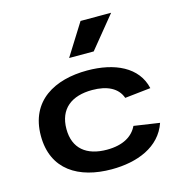

<svg xmlns="http://www.w3.org/2000/svg" viewBox="-119 -929 1015 1052"><g transform="rotate(-15 389.0 -403.0)"><path d="M707.5 -165.5 562 -187C537 -134 481.5 -98.5 389 -98.5C273.5 -98.5 203 -154.5 203 -265C203 -380.5 278.5 -435.5 394 -435.5C479 -435.5 538 -406 558.5 -347L705 -363C677 -488.5 550.5 -546 395 -546C211.5 -546 58 -464.5 58 -265C58 -72 200.5 12 386.5 12C532 12 664.5 -39 707.5 -165.5ZM318 -637.5 431 -817.5H604.5L457.5 -637.5Z"/></g></svg>

Font: Monaspace Neon Wide
Style: Bold
Weight: 700
Width: 7
Designer: Riley Cran & the Lettermatic Team
Foundry: Lettermatic
Version: Version 1.000 (Monaspace Neon)